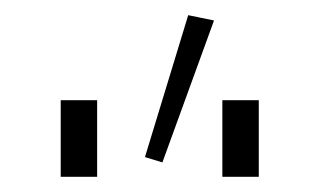

<svg xmlns="http://www.w3.org/2000/svg" viewBox="-20 -829 422 253"><path d="M60 -697H108V-596H60ZM273 -697H321V-596H273ZM171 -622 228 -809 262 -802 194 -615Z"/></svg>

Font: Hanken Grotesk ExtraLight
Style: Regular
Weight: 200
Designer: Alfredo Marco Pradil
Foundry: Hanken Design Co.
Version: Version 3.014